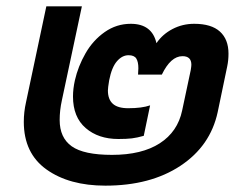

<svg xmlns="http://www.w3.org/2000/svg" viewBox="-20 -570 770 605"><path d="M55 -186Q55 -217 62 -248L126 -550H238L175 -254Q168 -222 168 -192Q168 -136 206 -109Q244 -82 333 -82Q427 -82 483.5 -118.5Q540 -155 554 -222L581 -349Q583 -361 583 -366Q583 -393 555 -393Q518 -393 490 -335H415L416 -355Q416 -375 409.5 -385.5Q403 -396 385 -396Q365 -396 348.5 -377Q332 -358 324 -317Q320 -293 320 -285Q320 -257 335.5 -243Q351 -229 384 -229Q427 -229 453 -238L433 -142Q412 -136 395.5 -134Q379 -132 353 -132Q290 -132 250 -166.5Q210 -201 210 -266Q210 -290 216 -317Q226 -361 249.5 -402Q273 -443 310 -469Q347 -495 392 -495Q459 -495 473 -434Q492 -462 523.5 -478.5Q555 -495 592 -495Q646 -495 673 -470.5Q700 -446 700 -401Q700 -380 696 -361L666 -217Q643 -110 548.5 -47.5Q454 15 312 15Q198 15 126.5 -36Q55 -87 55 -186Z"/></svg>

Font: Prompt Medium
Style: Italic
Weight: 500
Italic angle: -12°
Designer: Katatrad Team
Foundry: CadsonDemak
Version: Version 1.001